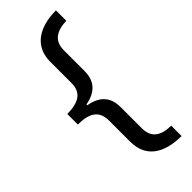

<svg xmlns="http://www.w3.org/2000/svg" viewBox="-281 -749 942 942"><g transform="rotate(-45 190.0 -278.0)"><path d="M348 158V86C277 85 237 58 237 -7V-154C237 -222 202 -263 128 -276V-282C201 -295 237 -336 237 -404V-548C237 -613 279 -640 348 -642V-714C231 -714 150 -662 150 -556V-408C150 -341 107 -316 28 -315V-242C107 -242 150 -216 150 -148V-1C150 106 225 157 348 158Z"/></g></svg>

Font: Noto Sans Tifinagh Agraw Imazighen
Style: Regular
Weight: 400
Designer: JamraPatel
Foundry: JamraPatel LLC
Version: Version 2.006